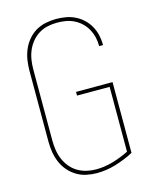

<svg xmlns="http://www.w3.org/2000/svg" viewBox="-113 -819 726 904"><g transform="rotate(-15 250.0 -367.5)"><path d="M247 8Q221 8 195.5 2.5Q170 -3 148 -16.5Q126 -30 109 -50Q92 -70 82 -94Q72 -118 68 -143.5Q64 -169 64 -195V-540Q64 -566 68 -591.5Q72 -617 82 -641Q92 -665 109 -685.5Q126 -706 148 -719Q170 -732 195.5 -737.5Q221 -743 247 -743Q271 -743 294.5 -739Q318 -735 339.5 -724.5Q361 -714 378.5 -697.5Q396 -681 407.5 -660.5Q419 -640 424.5 -616.5Q430 -593 430 -570Q430 -569 430 -568.5Q430 -568 430 -567H411Q411 -568 411 -568.5Q411 -569 411 -569Q411 -591 406 -611.5Q401 -632 390.5 -651Q380 -670 364.5 -684.5Q349 -699 330 -708.5Q311 -718 290 -721.5Q269 -725 247 -725Q224 -725 201 -720Q178 -715 158 -702.5Q138 -690 123 -671.5Q108 -653 99 -631.5Q90 -610 86.5 -586.5Q83 -563 83 -540V-195Q83 -172 86.5 -148.5Q90 -125 99 -103.5Q108 -82 123 -63.5Q138 -45 158 -33Q178 -21 201 -15.5Q224 -10 247 -10Q289 -10 330 -22Q371 -34 409 -53V-369H250V-387H428V-42Q386 -20 340 -6Q294 8 247 8Z"/></g></svg>

Font: Iosevka SS04 Thin
Style: Regular
Weight: 100
Monospace: yes
Designer: Belleve Invis
Foundry: Belleve Invis
Version: Version 19.0.0; ttfautohint (v1.8.4)